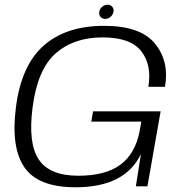

<svg xmlns="http://www.w3.org/2000/svg" viewBox="-20 -790 789 814"><path d="M300.5 4Q142 4 83.8 -80.2Q25.5 -164.5 47.5 -335Q70 -512.5 165 -596.5Q260 -680.5 421.5 -680.5Q575.5 -680.5 637 -605.2Q698.5 -530 679.5 -422H609Q624.5 -514.5 578.8 -573Q533 -631.5 415 -631.5Q293.5 -631.5 216.2 -564Q139 -496.5 118 -334Q98.5 -182 144.5 -113.5Q190.5 -45 311.5 -45Q427.5 -45 490.5 -91.8Q553.5 -138.5 572 -234L579 -274.5H367L374.5 -318H661L605 0H556L577.5 -137Q510 4 300.5 4ZM426.5 -710Q413.5 -710 406 -718.8Q398.5 -727.5 401 -740.5Q403 -752.5 413.2 -761.2Q423.5 -770 436.5 -770Q448.5 -770 456 -761.2Q463.5 -752.5 461 -740.5Q459 -727.5 448.8 -718.8Q438.5 -710 426.5 -710Z"/></svg>

Font: Anybody ExtraExpanded Light
Style: Italic
Weight: 300
Width: 8
Italic angle: -10°
Designer: Tyler Finck
Foundry: Etcetera Type Company
Version: Version 1.010; ttfautohint (v1.8.3) -l 8 -r 50 -G 200 -x 14 